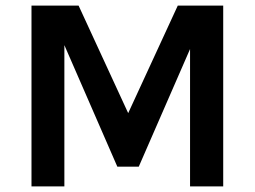

<svg xmlns="http://www.w3.org/2000/svg" viewBox="-20 -669 914 689"><path d="M93 -649V0H211V-507L401 -71H478L662 -493V0H781V-649H618L440 -263L262 -649Z"/></svg>

Font: Karla
Style: Bold Stencil
Weight: 400
Designer: Jonathan Pinhorn
Version: Version 1.000